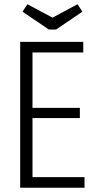

<svg xmlns="http://www.w3.org/2000/svg" viewBox="-20 -884 453 904"><path d="M75 0H378V-50H133V-328H356V-376H133V-637H372V-687H75ZM244 -745 368 -829 345 -864 227 -801 109 -864 86 -829 210 -745Z"/></svg>

Font: Secuela Light
Style: Regular
Weight: 300
Designer: Fernando Haro
Foundry: deFharo
Version: Version 1.708